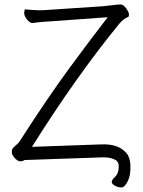

<svg xmlns="http://www.w3.org/2000/svg" viewBox="-20 -720 640 859"><path d="M123 -63 433 -74Q506 -77 541 -40Q562 -21 563.5 21.5Q565 64 551.5 91Q538 118 523.5 118.5Q509 119 494.5 111Q480 103 480 94.5Q480 86 490 76Q513 57 511 21Q511 1 489.5 -8Q468 -17 436 -16L90 -4Q67 11 46 -13Q33 -28 33 -37.5Q33 -47 34.5 -52Q36 -57 49 -68Q62 -79 66 -85Q194 -284 288.5 -412.5Q383 -541 455 -634L462 -643L199 -624Q175 -623 154.5 -620.5Q134 -618 124 -617H123Q115 -617 101.5 -632Q88 -647 88 -664L91 -678H93Q137 -674 155.5 -674Q174 -674 198 -676L440 -692Q464 -694 485.5 -697Q507 -700 519.5 -700Q532 -700 544.5 -682.5Q557 -665 557 -655Q557 -645 553 -644Q533 -637 513 -613Q321 -378 123 -63ZM93 -678ZM511 21Z"/></svg>

Font: LXGW WenKai Light
Style: Regular
Weight: 300
Designer: LXGW / Fontworks Inc.
Foundry: LXGW / Fontworks Inc.
Version: Version 1.501; October 10, 2024